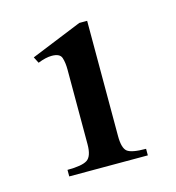

<svg xmlns="http://www.w3.org/2000/svg" viewBox="-67 -652 444 484"><g transform="rotate(-15 155.5 -410.5)"><path d="M261.7 -226.6H56.6V-243.7Q94.7 -243.7 108.4 -252.7Q122.1 -261.7 122.1 -293V-487.8Q122.1 -506.3 117.9 -519Q113.8 -531.7 92.3 -531.7Q77.1 -531.7 56.2 -523.4L47.9 -539.6L181.2 -593.8H201.7V-293Q201.7 -261.7 212.9 -252.7Q224.1 -243.7 261.7 -243.7Z"/></g></svg>

Font: Scheherazade New SemiBold
Style: Regular
Weight: 600
Designer: SIL International
Foundry: SIL International
Version: Version 4.000